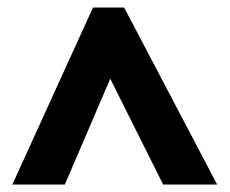

<svg xmlns="http://www.w3.org/2000/svg" viewBox="-20 -827 612 512"><path d="M13 -335 228 -807H311L559 -335H415L274 -617L153 -335Z"/></svg>

Font: Noto Sans Kannada UI Black
Style: Regular
Weight: 900
Designer: Jelle Bosma - Monotype Design Team
Foundry: Monotype Imaging Inc.
Version: Version 2.005; ttfautohint (v1.8.4.7-5d5b)